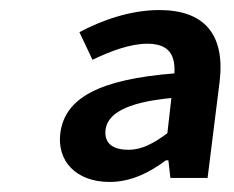

<svg xmlns="http://www.w3.org/2000/svg" viewBox="-20 -618 466 382"><path d="M198 -256C241 -256 278 -275 310 -299H315L319 -264H393L417 -456C428 -549 387 -598 297 -598C240 -598 183 -578 138 -554L164 -499C199 -516 239 -531 273 -531C317 -531 329 -508 327 -472C177 -460 109 -423 100 -353C93 -298 131 -256 198 -256ZM236 -320C204 -320 187 -333 190 -360C194 -390 227 -414 321 -423L313 -353C285 -332 261 -320 236 -320Z"/></svg>

Font: Falling Sky
Style: ExtObl
Weight: 400
Designer: Paul D. Hunt
Foundry: Adobe Systems Incorporated
Version: Version 1.02